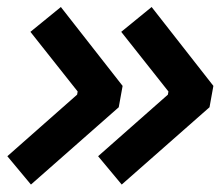

<svg xmlns="http://www.w3.org/2000/svg" viewBox="-20 -524 626 536"><path d="M66.4 -8.8 311.5 -224.6 322.3 -284.2 149.9 -504.4 64.9 -435.1 196.8 -268.6 195.3 -259.8 0.5 -87.9ZM319.8 -8.8 564.9 -224.6 575.7 -284.2 403.3 -504.4 318.4 -435.1 450.2 -268.6 448.7 -259.8 253.9 -87.9Z"/></svg>

Font: Cascadia Mono PL SemiBold
Style: Italic
Weight: 600
Italic angle: -10°
Monospace: yes
Designer: Aaron Bell
Foundry: Saja Typeworks
Version: Version 2404.023